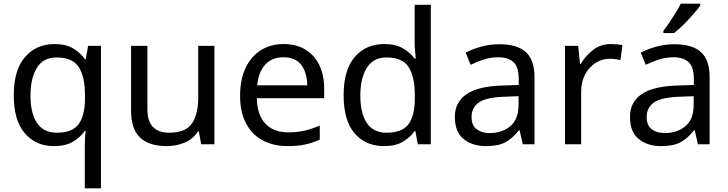

<svg xmlns="http://www.w3.org/2000/svg" viewBox="-20 -786 3967 1046"><path d="M442 11Q442 -7 443 -31Q444 -55 447 -72H441Q418 -38 377.5 -14Q337 10 273 10Q176 10 115.5 -59.5Q55 -129 55 -267Q55 -405 116.5 -475.5Q178 -546 276 -546Q339 -546 379 -522Q419 -498 443 -463H447L460 -536H530V240H442ZM290 -63Q373 -63 407.5 -108.5Q442 -154 443 -248V-266Q443 -368 409 -420.5Q375 -473 288 -473Q216 -473 181 -416.5Q146 -360 146 -265Q146 -170 181.5 -116.5Q217 -63 290 -63Z M1148 -536V0H1076L1063 -71H1059Q1033 -29 987 -9.5Q941 10 889 10Q792 10 743 -36.5Q694 -83 694 -185V-536H783V-191Q783 -63 902 -63Q991 -63 1025.5 -113Q1060 -163 1060 -257V-536Z M1525 -546Q1594 -546 1643.5 -516Q1693 -486 1719.5 -431.5Q1746 -377 1746 -304V-251H1379Q1381 -160 1425.5 -112.5Q1470 -65 1550 -65Q1601 -65 1640.5 -74.5Q1680 -84 1722 -102V-25Q1681 -7 1641 1.5Q1601 10 1546 10Q1470 10 1411.5 -21Q1353 -52 1320.5 -113.5Q1288 -175 1288 -264Q1288 -352 1317.5 -415Q1347 -478 1400.5 -512Q1454 -546 1525 -546ZM1524 -474Q1461 -474 1424.5 -433.5Q1388 -393 1381 -321H1654Q1653 -389 1622 -431.5Q1591 -474 1524 -474Z M2072 10Q1972 10 1912 -59.5Q1852 -129 1852 -267Q1852 -405 1912.5 -475.5Q1973 -546 2073 -546Q2135 -546 2174.5 -523Q2214 -500 2239 -467H2245Q2244 -480 2241.5 -505.5Q2239 -531 2239 -546V-760H2327V0H2256L2243 -72H2239Q2215 -38 2175 -14Q2135 10 2072 10ZM2086 -63Q2171 -63 2205.5 -109.5Q2240 -156 2240 -250V-266Q2240 -366 2207 -419.5Q2174 -473 2085 -473Q2014 -473 1978.5 -416.5Q1943 -360 1943 -265Q1943 -169 1978.5 -116Q2014 -63 2086 -63Z M2700 -545Q2798 -545 2845 -502Q2892 -459 2892 -365V0H2828L2811 -76H2807Q2772 -32 2733.5 -11Q2695 10 2627 10Q2554 10 2506 -28.5Q2458 -67 2458 -149Q2458 -229 2521 -272.5Q2584 -316 2715 -320L2806 -323V-355Q2806 -422 2777 -448Q2748 -474 2695 -474Q2653 -474 2615 -461.5Q2577 -449 2544 -433L2517 -499Q2552 -518 2600 -531.5Q2648 -545 2700 -545ZM2726 -259Q2626 -255 2587.5 -227Q2549 -199 2549 -148Q2549 -103 2576.5 -82Q2604 -61 2647 -61Q2715 -61 2760 -98.5Q2805 -136 2805 -214V-262Z M3308 -546Q3323 -546 3340.5 -544.5Q3358 -543 3371 -540L3360 -459Q3347 -462 3331.5 -464Q3316 -466 3302 -466Q3261 -466 3225 -443.5Q3189 -421 3167.5 -380.5Q3146 -340 3146 -286V0H3058V-536H3130L3140 -438H3144Q3170 -482 3211 -514Q3252 -546 3308 -546Z M3654 -545Q3752 -545 3799 -502Q3846 -459 3846 -365V0H3782L3765 -76H3761Q3726 -32 3687.5 -11Q3649 10 3581 10Q3508 10 3460 -28.5Q3412 -67 3412 -149Q3412 -229 3475 -272.5Q3538 -316 3669 -320L3760 -323V-355Q3760 -422 3731 -448Q3702 -474 3649 -474Q3607 -474 3569 -461.5Q3531 -449 3498 -433L3471 -499Q3506 -518 3554 -531.5Q3602 -545 3654 -545ZM3680 -259Q3580 -255 3541.5 -227Q3503 -199 3503 -148Q3503 -103 3530.5 -82Q3558 -61 3601 -61Q3669 -61 3714 -98.5Q3759 -136 3759 -214V-262ZM3795 -756Q3783 -738 3758 -709.5Q3733 -681 3704.5 -652.5Q3676 -624 3652 -606H3594V-618Q3609 -637 3626.5 -663Q3644 -689 3661 -716.5Q3678 -744 3689 -766H3795Z"/></svg>

Font: Go Noto Kurrent-Regular
Style: Regular
Weight: 400
Designer: Monotype Design Team
Foundry: Monotype Imaging Inc.
Version: Version 2.012; ttfautohint (v1.8.4.7-5d5b)